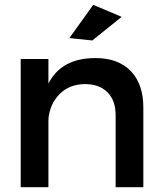

<svg xmlns="http://www.w3.org/2000/svg" viewBox="-20 -777 685 797"><path d="M523 -482C488 -518 439 -536 377 -536C282 -536 217 -501 181 -430V-532H66V0H181V-283C185 -326 201 -360 228 -387C255 -414 289 -427 332 -428C372 -428 403 -417 426 -394C449 -371 460 -339 460 -299V0H575V-331C575 -395 558 -445 523 -482ZM367 -757 268 -619 363 -609 485 -707Z"/></svg>

Font: Argentum Sans
Style: Regular
Weight: 400
Designer: Julieta Ulanovsky
Foundry: Julieta Ulanovsky
Version: Version 5.001;March 29, 2019;FontCreator 11.5.0.2425 64-bit